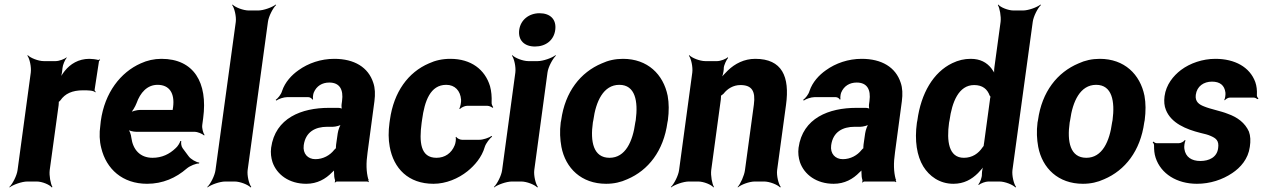

<svg xmlns="http://www.w3.org/2000/svg" viewBox="-20 -796 5539 842"><path d="M398 -391 400 -393C398 -395 394 -399 395 -403L414 -527C414 -529 418 -532 419 -533L417 -536C416 -535 413 -533 411 -533C400 -536 384 -538 372 -538C324 -538 288 -515 264 -485C255 -474 245 -458 241 -449L243 -448C248 -457 252 -475 253 -488L254 -497C255 -511 265 -534 272 -542V-545C264 -537 239 -528 224 -528H172C148 -528 113 -542 102 -554L100 -552C110 -539 118 -502 115 -478L57 -50C54 -26 35 11 21 24L22 26C37 14 76 0 100 0H141C165 0 198 14 207 26L210 24C202 11 195 -26 198 -50L237 -334C237 -337 239 -350 237 -351L235 -348C236 -347 244 -354 245 -356C265 -385 296 -400 345 -400C362 -400 390 -400 398 -391Z M688 -538C656 -538 625 -531 597 -518C509 -479 439 -390 422 -265L420 -246C415 -211 416 -178 424 -147C446 -55 517 10 625 10C694 10 752 -16 799 -57C813 -69 841 -80 853 -79L854 -83C841 -84 816 -98 807 -111L781 -146C775 -154 773 -169 775 -177L771 -178C769 -170 759 -153 750 -146C723 -120 690 -104 649 -104C594 -104 563 -140 556 -192C555 -206 547 -226 540 -233L538 -229C545 -223 564 -218 578 -218H833C847 -218 868 -209 875 -202L877 -204C871 -212 865 -234 867 -248L871 -278C892 -434 830 -538 688 -538ZM739 -326 738 -320C738 -317 736 -311 738 -310L741 -312C740 -314 734 -314 731 -314H595C581 -314 557 -308 548 -301L550 -297C559 -305 573 -328 579 -344C595 -389 625 -424 671 -424C723 -424 747 -387 739 -326Z M1066 -50 1155 -700C1158 -724 1177 -761 1191 -774L1189 -776C1174 -764 1136 -750 1112 -750H1071C1047 -750 1011 -764 1000 -776L998 -774C1008 -761 1017 -724 1014 -700L925 -50C922 -26 903 11 889 24L890 26C905 14 944 0 968 0H1009C1033 0 1068 14 1079 26L1082 24C1072 11 1063 -26 1066 -50Z M1592 -128 1622 -352C1626 -383 1625 -410 1617 -433C1595 -501 1534 -538 1446 -538C1387 -538 1332 -519 1289 -488C1259 -467 1230 -436 1217 -397C1213 -382 1199 -365 1189 -358L1192 -355C1201 -362 1224 -370 1239 -370H1332C1340 -370 1348 -364 1350 -359L1353 -361C1351 -366 1353 -383 1356 -390C1368 -419 1393 -434 1424 -434C1469 -434 1487 -404 1480 -353L1478 -338C1477 -331 1478 -318 1481 -314L1483 -317C1480 -321 1469 -323 1463 -323H1422C1303 -323 1187 -279 1169 -148C1166 -125 1169 -104 1175 -85C1194 -30 1248 10 1323 10C1371 10 1408 -11 1436 -40C1441 -44 1447 -50 1449 -54L1446 -55C1444 -51 1445 -43 1445 -37C1445 -26 1446 -16 1449 -7C1450 -5 1449 1 1448 3L1449 5C1450 3 1455 0 1458 0H1590C1592 0 1595 2 1596 3L1598 1C1597 0 1595 -2 1595 -4C1595 -5 1597 -7 1597 -7L1595 -10C1586 -43 1585 -80 1592 -128ZM1312 -159C1320 -218 1363 -240 1415 -240H1440C1452 -240 1475 -246 1483 -253L1479 -256C1471 -249 1463 -225 1461 -211L1454 -162C1454 -159 1452 -145 1454 -143L1456 -146C1454 -148 1447 -141 1445 -138C1427 -115 1397 -98 1363 -98C1330 -98 1307 -122 1312 -159Z M1829 -257 1831 -271C1842 -353 1867 -424 1937 -424C1975 -424 1999 -398 2002 -359C2003 -349 1999 -326 1994 -320L1997 -318C2002 -324 2018 -332 2028 -332H2117C2125 -332 2136 -327 2140 -323L2143 -326C2140 -330 2135 -339 2136 -347C2137 -372 2135 -396 2129 -418C2107 -491 2046 -538 1955 -538C1920 -538 1889 -531 1861 -518C1770 -479 1707 -393 1690 -271L1688 -257C1683 -220 1683 -185 1689 -153C1706 -57 1771 10 1881 10C1936 10 1990 -13 2030 -45C2061 -70 2093 -106 2106 -152C2111 -168 2128 -189 2138 -197L2136 -200C2125 -192 2099 -183 2082 -183H2006C1997 -183 1983 -190 1981 -196L1978 -194C1981 -188 1978 -168 1974 -159C1960 -124 1931 -104 1894 -104C1823 -104 1818 -174 1829 -257Z M2323 -50 2381 -478C2384 -502 2404 -539 2418 -552L2416 -554C2401 -542 2362 -528 2338 -528H2297C2273 -528 2238 -542 2227 -554L2225 -552C2235 -539 2243 -502 2240 -478L2182 -50C2179 -26 2160 11 2146 24L2147 26C2162 14 2201 0 2225 0H2266C2290 0 2325 14 2336 26L2339 24C2329 11 2320 -26 2323 -50ZM2326 -592C2373 -592 2409 -619 2415 -665C2421 -711 2393 -738 2346 -738C2300 -738 2263 -709 2257 -665C2251 -619 2280 -592 2326 -592Z M2441 -269 2439 -259C2434 -220 2436 -185 2442 -152C2460 -58 2530 10 2638 10C2672 10 2703 3 2731 -10C2823 -49 2890 -134 2907 -259L2909 -269C2914 -308 2914 -343 2908 -376C2889 -470 2820 -538 2712 -538C2678 -538 2647 -531 2619 -518C2526 -479 2458 -394 2441 -269ZM2768 -269 2766 -259C2755 -176 2723 -104 2653 -104C2582 -104 2568 -175 2580 -259L2582 -269C2593 -351 2626 -424 2696 -424C2766 -424 2779 -352 2768 -269Z M3227 -423C3277 -423 3294 -397 3286 -337L3247 -50C3244 -26 3227 11 3215 24L3216 26C3229 14 3266 0 3290 0H3331C3355 0 3390 14 3401 26L3404 24C3394 11 3385 -26 3388 -50L3427 -336C3444 -460 3410 -538 3292 -538C3244 -538 3203 -517 3172 -487C3162 -477 3145 -460 3139 -450L3142 -448C3148 -459 3153 -478 3154 -493V-498C3155 -511 3166 -534 3173 -542L3171 -545C3164 -537 3139 -528 3125 -528H3073C3049 -528 3014 -542 3003 -554L3001 -552C3011 -539 3019 -502 3016 -478L2958 -50C2955 -26 2936 11 2922 24L2923 26C2938 14 2977 0 3001 0H3042C3066 0 3100 14 3109 26L3111 24C3103 11 3096 -26 3099 -50L3141 -359C3141 -362 3143 -378 3141 -379L3138 -375C3140 -374 3151 -383 3153 -385C3170 -407 3196 -423 3227 -423Z M3905 -128 3935 -352C3939 -383 3938 -410 3930 -433C3908 -501 3847 -538 3759 -538C3700 -538 3645 -519 3602 -488C3572 -467 3543 -436 3530 -397C3526 -382 3512 -365 3502 -358L3505 -355C3514 -362 3537 -370 3552 -370H3645C3653 -370 3661 -364 3663 -359L3666 -361C3664 -366 3666 -383 3669 -390C3681 -419 3706 -434 3737 -434C3782 -434 3800 -404 3793 -353L3791 -338C3790 -331 3791 -318 3794 -314L3796 -317C3793 -321 3782 -323 3776 -323H3735C3616 -323 3500 -279 3482 -148C3479 -125 3482 -104 3488 -85C3507 -30 3561 10 3636 10C3684 10 3721 -11 3749 -40C3754 -44 3760 -50 3762 -54L3759 -55C3757 -51 3758 -43 3758 -37C3758 -26 3759 -16 3762 -7C3763 -5 3762 1 3761 3L3762 5C3763 3 3768 0 3771 0H3903C3905 0 3908 2 3909 3L3911 1C3910 0 3908 -2 3908 -4C3908 -5 3910 -7 3910 -7L3908 -10C3899 -43 3898 -80 3905 -128ZM3625 -159C3633 -218 3676 -240 3728 -240H3753C3765 -240 3788 -246 3796 -253L3792 -256C3784 -249 3776 -225 3774 -211L3767 -162C3767 -159 3765 -145 3767 -143L3769 -146C3767 -148 3760 -141 3758 -138C3740 -115 3710 -98 3676 -98C3643 -98 3620 -122 3625 -159Z M4270 13 4273 15C4280 8 4302 0 4314 0H4363C4387 0 4422 14 4433 26L4436 24C4426 11 4417 -26 4420 -50L4509 -700C4512 -724 4531 -761 4545 -774L4543 -776C4528 -764 4490 -750 4466 -750H4425C4401 -750 4367 -764 4358 -776L4356 -774C4364 -761 4371 -724 4368 -700L4341 -502C4339 -489 4339 -472 4342 -464L4346 -465C4343 -474 4334 -488 4327 -497C4307 -522 4279 -538 4237 -538C4209 -538 4183 -532 4156 -519C4073 -479 4019 -387 4003 -268L4001 -258C3990 -179 4001 -112 4029 -66C4055 -24 4100 10 4161 10C4207 10 4241 -9 4269 -37C4278 -47 4294 -63 4298 -73L4295 -74C4290 -65 4286 -46 4286 -32C4287 -19 4278 5 4270 13ZM4321 -356 4296 -172C4296 -170 4293 -156 4294 -155L4298 -159C4297 -160 4290 -152 4289 -150C4271 -123 4244 -104 4207 -104C4140 -104 4131 -178 4142 -258L4144 -268C4155 -348 4184 -423 4252 -423C4289 -423 4310 -405 4320 -377C4321 -376 4326 -368 4327 -369L4324 -373C4323 -372 4321 -358 4321 -356Z M4532 -269 4530 -259C4525 -220 4527 -185 4533 -152C4551 -58 4621 10 4729 10C4763 10 4794 3 4822 -10C4914 -49 4981 -134 4998 -259L5000 -269C5005 -308 5005 -343 4999 -376C4980 -470 4911 -538 4803 -538C4769 -538 4738 -531 4710 -518C4617 -479 4549 -394 4532 -269ZM4859 -269 4857 -259C4846 -176 4814 -104 4744 -104C4673 -104 4659 -175 4671 -259L4673 -269C4684 -351 4717 -424 4787 -424C4857 -424 4870 -352 4859 -269Z M5244 -90C5206 -90 5179 -107 5174 -143C5172 -152 5175 -173 5179 -180L5176 -182C5172 -175 5158 -168 5150 -168H5053C5047 -168 5041 -172 5038 -175L5035 -172C5038 -169 5042 -162 5041 -157C5041 -139 5042 -122 5048 -104C5071 -34 5141 10 5229 10C5287 10 5341 -8 5384 -37C5420 -61 5454 -99 5461 -152C5465 -178 5464 -200 5457 -219C5440 -257 5407 -282 5364 -297C5335 -309 5290 -317 5261 -329C5240 -337 5220 -349 5224 -380C5229 -418 5259 -438 5295 -438C5330 -438 5350 -422 5354 -390C5355 -382 5353 -364 5349 -358L5351 -356C5355 -361 5365 -368 5373 -368H5478C5484 -368 5491 -364 5495 -361L5499 -364C5495 -367 5491 -374 5492 -380C5493 -400 5491 -419 5485 -436C5461 -502 5395 -538 5310 -538C5254 -538 5199 -519 5159 -489C5125 -463 5094 -425 5087 -374C5084 -351 5086 -331 5093 -314C5116 -256 5181 -229 5245 -213C5263 -209 5278 -205 5289 -200C5312 -190 5327 -180 5322 -146C5317 -106 5282 -90 5244 -90Z"/></svg>

Font: Asimov
Style: EdgeNarIt
Weight: 500
Designer: Google
Version: Version 2.000980: 2014